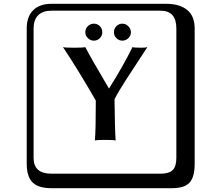

<svg xmlns="http://www.w3.org/2000/svg" viewBox="-20 -774 1140 1006"><path d="M577 -605Q577 -624 590 -637Q603 -650 621 -650Q633 -650 643 -644Q653 -638 659.5 -627.5Q666 -617 666 -605Q666 -587 652.5 -574Q639 -561 621 -561Q603 -561 590 -574Q577 -587 577 -605ZM427 -605Q427 -624 440.5 -637Q454 -650 472 -650Q490 -650 503 -637Q516 -624 516 -605Q516 -587 503 -574Q490 -561 472 -561Q454 -561 440.5 -574Q427 -587 427 -605ZM249 -718Q204 -718 180 -694Q156 -670 156 -625V53Q156 136 249 136H821Q866 136 885 117Q904 98 904 53V-625Q904 -718 821 -718ZM1000 84Q1000 153 973.5 182.5Q947 212 881 212H249Q181 212 150.5 181.5Q120 151 120 84V-625Q120 -687 154 -720.5Q188 -754 249 -754H851Q921 -754 960.5 -722Q1000 -690 1000 -625ZM580 -254Q582 -86 586 -38Q574 -41 531 -41Q489 -41 477 -38Q482 -86 482 -247Q395 -399 310 -527Q322 -524 368 -524Q414 -524 427 -527Q454 -474 551 -310Q625 -427 674 -527Q682 -524 721 -524Q742 -524 752 -527Q728 -490 693 -436.5Q658 -383 642 -358.5Q626 -334 608.5 -305Q591 -276 580 -254Z"/></svg>

Font: Libertinus Keyboard
Style: Regular
Weight: 700
Designer: Philipp H. Poll
Foundry: Khaled Hosny
Version: Version 6.7